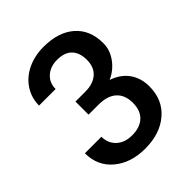

<svg xmlns="http://www.w3.org/2000/svg" viewBox="-203 -843 974 974"><g transform="rotate(-45 284.0 -356.0)"><path d="M190.4 -409.7H262.7Q317.4 -410.2 349.4 -438Q381.3 -465.8 381.3 -518.6Q381.3 -569.3 354.7 -597.4Q328.1 -625.5 273.4 -625.5Q225.6 -625.5 194.8 -597.9Q164.1 -570.3 164.1 -525.9H45.4Q45.4 -580.6 74.5 -625.5Q103.5 -670.4 155.5 -695.6Q207.5 -720.7 272 -720.7Q378.4 -720.7 439.2 -667.2Q500 -613.8 500 -518.6Q500 -470.7 469.5 -428.5Q439 -386.2 390.6 -364.7Q449.2 -344.7 479.7 -301.8Q510.3 -258.8 510.3 -199.2Q510.3 -103.5 444.6 -46.9Q378.9 9.8 272 9.8Q169.4 9.8 104 -44.9Q38.6 -99.6 38.6 -190.4H157.2Q157.2 -143.6 188.7 -114.3Q220.2 -85 273.4 -85Q328.6 -85 360.4 -114.3Q392.1 -143.6 392.1 -199.2Q392.1 -255.4 358.9 -285.6Q325.7 -315.9 260.3 -315.9H190.4Z"/></g></svg>

Font: RobotoDraft Medium
Style: Regular
Weight: 500
Version: Version 2.001152; 2014